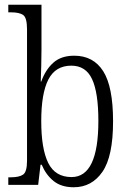

<svg xmlns="http://www.w3.org/2000/svg" viewBox="-20 -780 546 810"><path d="M291 10Q239 10 206.5 -16Q174 -42 156 -85H151L141 0H15V-32H25Q61 -32 77.5 -43.5Q94 -55 94 -102V-656Q94 -705 78 -716.5Q62 -728 26 -728H15V-760H155V-569Q155 -542 154 -502Q153 -462 152 -436H154Q172 -486 205 -515.5Q238 -545 293 -545Q374 -545 415.5 -479.5Q457 -414 457 -268Q457 -120 412 -55Q367 10 291 10ZM282 -33Q395 -33 395 -270Q395 -389 368.5 -446Q342 -503 281 -503Q214 -503 184 -444.5Q154 -386 154 -269Q154 -152 183.5 -92.5Q213 -33 282 -33Z"/></svg>

Font: Noto Serif Condensed Light
Style: Regular
Weight: 300
Width: 3
Designer: Monotype Design Team
Foundry: Monotype Imaging Inc.
Version: Version 2.013